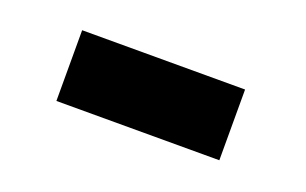

<svg xmlns="http://www.w3.org/2000/svg" viewBox="-34 -469 518 325"><g transform="rotate(20 225.0 -306.5)"><path d="M367.7 -242.7H74.2V-370.1H367.7Z"/></g></svg>

Font: Vazir Black FD
Style: Black-FD
Weight: 900
Designer: Saber Rastikerdar
Foundry: Saber Rastikerdar
Version: Version 30.0.0